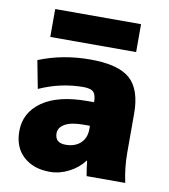

<svg xmlns="http://www.w3.org/2000/svg" viewBox="-83 -801 777 881"><g transform="rotate(10 305.5 -360.0)"><path d="M103 -600V-730H503V-600ZM323 -340H353Q353 -374 340 -387Q327 -400 293 -400Q188 -400 88 -355L63 -485Q173 -530 303 -530Q433 -530 488 -481.5Q543 -433 543 -320V-140Q543 -68 558 0H378Q372 -34 368 -70H366Q339 -34 296 -12Q253 10 208 10Q131 10 84.5 -32.5Q38 -75 38 -150Q38 -236 111.5 -288Q185 -340 323 -340ZM208 -170Q208 -125 258 -125Q301 -125 327 -149Q353 -173 353 -215V-230H323Q266 -230 237 -213.5Q208 -197 208 -170Z"/></g></svg>

Font: Mplus 1p Black
Style: Regular
Weight: 900
Version: Version 1.061